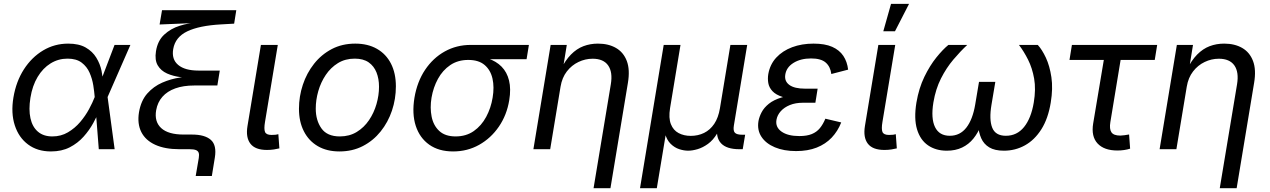

<svg xmlns="http://www.w3.org/2000/svg" viewBox="-20 -781 6649 1005"><path d="M246.6 11.7Q175.8 11.7 127 -24.7Q78.1 -61 57.4 -125Q36.6 -189 50.3 -271Q64.5 -355 105.2 -418.2Q146 -481.4 205.8 -517.1Q265.6 -552.7 336.9 -552.7Q393.1 -552.7 428.7 -532.2Q464.4 -511.7 484.1 -479.2Q503.9 -446.8 511.5 -410.4Q519 -374 519.5 -342.3H551.3L543 -274.4L580.1 0H497.1L475.6 -274.4Q473.6 -300.3 468.3 -334.2Q462.9 -368.2 449 -400.1Q435.1 -432.1 407.5 -453.1Q379.9 -474.1 333.5 -474.1Q285.2 -474.1 244.9 -449.2Q204.6 -424.3 177 -378.4Q149.4 -332.5 139.2 -269Q129.4 -207.5 139.4 -162.1Q149.4 -116.7 178.5 -91.8Q207.5 -66.9 253.9 -66.9Q299.3 -66.9 335.7 -88.4Q372.1 -109.9 399.7 -142.3Q427.2 -174.8 446 -209.7Q464.8 -244.6 475.1 -271.5L579.6 -545.9H662.6L542.5 -271.5L528.8 -206.5H502Q488.8 -174.8 468.3 -137.2Q447.8 -99.6 417.5 -65.7Q387.2 -31.7 345.2 -10Q303.2 11.7 246.6 11.7Z M1004.4 140.1 1020.5 45.9Q1023.4 28.3 1019.8 18.3Q1016.1 8.3 1004.6 4.2Q993.2 0 971.7 0H918.9Q843.3 0 792.5 -23.2Q741.7 -46.4 719.7 -89.8Q697.8 -133.3 707.5 -193.4Q717.8 -253.9 750.7 -291.3Q783.7 -328.6 829.1 -348.4Q874.5 -368.2 922.4 -375.2Q970.2 -382.3 1010.3 -382.3L1008.3 -372.1Q968.3 -372.1 927.7 -377Q887.2 -381.8 854.7 -396.2Q822.3 -410.6 805.7 -438.7Q789.1 -466.8 796.4 -512.7Q805.2 -567.9 839.4 -599.6Q873.5 -631.3 920.4 -646Q967.3 -660.6 1013.7 -663.6V-661.1L815.4 -652.8L828.1 -727.5H1216.8L1205.6 -657.2L1137.2 -653.3Q1022.9 -647 960.2 -616.9Q897.5 -586.9 886.7 -524.4Q877.4 -470.7 912.6 -441.2Q947.8 -411.6 1018.6 -411.6H1130.4L1117.7 -333.5H996.6Q939.9 -333.5 897.7 -318.4Q855.5 -303.2 830.1 -274.4Q804.7 -245.6 797.4 -204.1Q787.1 -144.5 823.7 -110.6Q860.4 -76.7 941.4 -76.7H984.9Q1052.2 -76.7 1083.7 -48.8Q1115.2 -21 1104.5 44.4L1088.9 140.1Z M1377.4 3.9Q1315.9 3.9 1290.8 -28.8Q1265.6 -61.5 1275.4 -121.1L1345.7 -545.9H1434.1L1367.2 -143.1Q1360.8 -106 1367.2 -90.3Q1373.5 -74.7 1401.4 -74.7Q1415.5 -74.7 1423.1 -75.7Q1430.7 -76.7 1437 -78.6L1442.4 -4.4Q1431.6 -1.5 1414.3 1.2Q1397 3.9 1377.4 3.9Z M1756.8 11.7Q1690.9 11.7 1643.6 -15.9Q1596.2 -43.5 1570.6 -93.8Q1544.9 -144 1544.9 -211.4Q1544.9 -276.4 1565.2 -337.4Q1585.4 -398.4 1623.8 -447Q1662.1 -495.6 1716.6 -524.2Q1771 -552.7 1839.4 -552.7Q1905.3 -552.7 1953.1 -525.4Q2001 -498 2026.6 -447.8Q2052.2 -397.5 2052.2 -329.1Q2052.2 -263.2 2031.7 -202.1Q2011.2 -141.1 1972.4 -92.8Q1933.6 -44.4 1879.2 -16.4Q1824.7 11.7 1756.8 11.7ZM1758.8 -66.9Q1809.1 -66.9 1847.4 -90.3Q1885.7 -113.8 1911.6 -152.1Q1937.5 -190.4 1950.7 -236.3Q1963.9 -282.2 1963.9 -327.1Q1963.9 -368.7 1950.7 -401.9Q1937.5 -435.1 1909.7 -454.6Q1881.8 -474.1 1836.9 -474.1Q1787.1 -474.1 1749 -450.7Q1710.9 -427.2 1685.1 -388.7Q1659.2 -350.1 1646 -304Q1632.8 -257.8 1632.8 -212.4Q1632.8 -150.9 1662.6 -108.9Q1692.4 -66.9 1758.8 -66.9Z M2351.6 11.7Q2276.9 11.7 2226.8 -23.7Q2176.8 -59.1 2156.2 -122.3Q2135.7 -185.5 2149.4 -269.5Q2163.6 -353.5 2205.1 -415.5Q2246.6 -477.5 2308.1 -511.7Q2369.6 -545.9 2443.8 -545.9H2748.5L2736.3 -471.2H2497.1L2431.2 -467.3Q2376.5 -467.3 2336.7 -440.2Q2296.9 -413.1 2272.5 -368.4Q2248 -323.7 2238.8 -270Q2230 -216.8 2239.3 -170.4Q2248.5 -124 2279.3 -95.5Q2310.1 -66.9 2364.7 -66.9Q2419.9 -66.9 2460 -95Q2500 -123 2524.9 -169.4Q2549.8 -215.8 2558.6 -270Q2567.9 -324.7 2557.9 -369.4Q2547.9 -414.1 2516.8 -440.7Q2485.8 -467.3 2431.2 -467.3L2435.1 -489.3Q2490.2 -489.3 2533.7 -475.1Q2577.1 -460.9 2605.5 -432.1Q2633.8 -403.3 2644.5 -359.6Q2655.3 -315.9 2645.5 -256.3Q2632.8 -178.7 2591.3 -118.2Q2549.8 -57.6 2488 -22.9Q2426.3 11.7 2351.6 11.7Z M2914.1 -327.1 2859.9 0H2772L2862.3 -545.9H2946.8L2925.3 -413.6H2913.1Q2938.5 -464.8 2968.5 -495.4Q2998.5 -525.9 3033.9 -539.3Q3069.3 -552.7 3109.9 -552.7Q3165 -552.7 3204.3 -530Q3243.7 -507.3 3261 -461.7Q3278.3 -416 3266.6 -346.7L3175.3 204.1H3086.9L3177.2 -339.4Q3188 -403.3 3163.3 -438.5Q3138.7 -473.6 3082 -473.6Q3043.5 -473.6 3007.8 -456.5Q2972.2 -439.5 2947 -407Q2921.9 -374.5 2914.1 -327.1Z M3330.1 204.1 3454.1 -545.9H3542L3487.3 -214.8Q3479 -163.1 3491.7 -131.1Q3504.4 -99.1 3532 -84.5Q3559.6 -69.8 3595.7 -69.8Q3633.8 -69.8 3665.3 -85.2Q3696.8 -100.6 3718.5 -132.6Q3740.2 -164.6 3748.5 -214.8L3803.2 -545.9H3891.1L3821.3 -123.5Q3816.9 -96.7 3826.7 -86.2Q3836.4 -75.7 3866.2 -75.7H3880.4L3867.7 0H3850.1Q3783.2 0 3754.2 -31Q3725.1 -62 3735.4 -122.6L3743.7 -171.9H3763.7Q3754.9 -117.7 3733.9 -82.5Q3712.9 -47.4 3685.8 -27.8Q3658.7 -8.3 3631.3 -0.2Q3604 7.8 3582 7.8Q3560.1 7.8 3535.4 -0.2Q3510.7 -8.3 3490.5 -28.1Q3470.2 -47.9 3460.9 -82.8Q3451.7 -117.7 3460.4 -171.9H3480.5L3418 204.1Z M4147 9.8Q4083 9.8 4035.9 -10Q3988.8 -29.8 3965.6 -65.2Q3942.4 -100.6 3950.2 -147.5Q3954.1 -169.4 3966.6 -193.4Q3979 -217.3 4004.4 -237.8Q4029.8 -258.3 4072.3 -271.2Q4114.7 -284.2 4178.2 -284.2H4254.4L4248 -243.2H4182.6Q4144 -243.2 4114.5 -231.2Q4085 -219.2 4066.9 -199Q4048.8 -178.7 4044.4 -154.3Q4037.6 -115.7 4070.6 -92.3Q4103.5 -68.8 4164.1 -68.8Q4203.6 -68.8 4229.2 -79.3Q4254.9 -89.8 4271.5 -110.1Q4288.1 -130.4 4300.3 -159.7L4383.3 -140.1Q4365.2 -94.2 4333.3 -60.5Q4301.3 -26.9 4254.9 -8.5Q4208.5 9.8 4147 9.8ZM4174.8 -261.7Q4113.8 -261.7 4077.4 -273.2Q4041 -284.7 4023.2 -304Q4005.4 -323.2 4001.5 -346.4Q3997.6 -369.6 4001.5 -393.1Q4010.3 -443.8 4043.2 -479.5Q4076.2 -515.1 4126.5 -533.9Q4176.8 -552.7 4238.3 -552.7Q4297.9 -552.7 4335.9 -535.9Q4374 -519 4394.3 -488.5Q4414.6 -458 4419.4 -416.5L4331.5 -393.6Q4326.7 -432.1 4302 -453.6Q4277.3 -475.1 4225.6 -475.1Q4170.9 -475.1 4133.3 -451.7Q4095.7 -428.2 4090.3 -389.2Q4085.4 -355.5 4112.1 -336.2Q4138.7 -316.9 4194.3 -316.9H4259.8L4251 -261.7Z M4609.4 3.9Q4547.9 3.9 4522.7 -28.8Q4497.6 -61.5 4507.3 -121.1L4577.6 -545.9H4666L4599.1 -143.1Q4592.8 -106 4599.1 -90.3Q4605.5 -74.7 4633.3 -74.7Q4647.5 -74.7 4655 -75.7Q4662.6 -76.7 4668.9 -78.6L4674.3 -4.4Q4663.6 -1.5 4646.2 1.2Q4628.9 3.9 4609.4 3.9ZM4603.5 -617.2 4644 -760.7H4738.3L4664.6 -617.2Z M4936 7.8Q4878.4 7.8 4837.6 -20.3Q4796.9 -48.3 4780 -104.2Q4763.2 -160.2 4776.9 -244.1Q4789.6 -319.3 4818.4 -378.7Q4847.2 -438 4881.3 -480.2Q4915.5 -522.5 4944.3 -545.9H5043Q5006.8 -512.2 4970.2 -469Q4933.6 -425.8 4905.5 -370.4Q4877.4 -314.9 4865.7 -244.6Q4852.1 -161.1 4874.3 -115.7Q4896.5 -70.3 4951.7 -70.3Q5004.9 -70.3 5038.1 -112.8Q5071.3 -155.3 5084.5 -233.4L5104.5 -352.5H5189.9L5169.9 -233.4Q5156.7 -155.3 5173.6 -112.8Q5190.4 -70.3 5245.1 -70.3Q5303.2 -70.3 5340.3 -116.2Q5377.4 -162.1 5391.1 -244.1Q5402.8 -314 5393.1 -369.4Q5383.3 -424.8 5361.3 -468.5Q5339.4 -512.2 5313.5 -545.9H5412.1Q5434.6 -521.5 5454.6 -478.8Q5474.6 -436 5483.4 -377Q5492.2 -317.9 5480 -244.1Q5466.3 -160.2 5430.9 -104.2Q5395.5 -48.3 5345 -20.3Q5294.4 7.8 5234.9 7.8Q5187 7.8 5158.2 -9.5Q5129.4 -26.9 5116 -57.4Q5102.5 -87.9 5099.6 -127.4H5115.7Q5100.1 -86.4 5075.4 -55.9Q5050.8 -25.4 5016.1 -8.8Q4981.4 7.8 4936 7.8Z M5829.1 6.8Q5759.3 6.8 5725.1 -30Q5690.9 -66.9 5702.1 -134.8L5757.8 -467.3H5578.1L5590.8 -545.9H6037.1L6024.4 -467.3H5845.7L5792 -141.6Q5786.1 -106 5797.6 -88.6Q5809.1 -71.3 5844.2 -71.3Q5852.5 -71.3 5865.7 -73.2Q5878.9 -75.2 5890.1 -77.1L5895.5 -2.9Q5882.3 1.5 5864.7 4.2Q5847.2 6.8 5829.1 6.8Z M6191.9 -327.1 6137.7 0H6049.8L6140.1 -545.9H6224.6L6203.1 -413.6H6190.9Q6216.3 -464.8 6246.3 -495.4Q6276.4 -525.9 6311.8 -539.3Q6347.2 -552.7 6387.7 -552.7Q6442.9 -552.7 6482.2 -530Q6521.5 -507.3 6538.8 -461.7Q6556.2 -416 6544.4 -346.7L6453.1 204.1H6364.7L6455.1 -339.4Q6465.8 -403.3 6441.2 -438.5Q6416.5 -473.6 6359.9 -473.6Q6321.3 -473.6 6285.6 -456.5Q6250 -439.5 6224.9 -407Q6199.7 -374.5 6191.9 -327.1Z"/></svg>

Font: Adwaita Sans
Style: Italic
Weight: 400
Italic angle: -9.39999°
Designer: Rasmus Andersson
Foundry: rsms
Version: Version 4.001;git-9221beed3